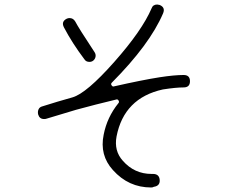

<svg xmlns="http://www.w3.org/2000/svg" viewBox="-20 -774 1040 850"><path d="M376 -500Q361 -500 354 -511Q299 -584 263 -653Q250 -678 275 -691Q281 -694 288 -694Q304 -694 313 -679Q328 -650 398 -544Q405 -534 403 -523Q401 -512 392 -505Q385 -500 376 -500ZM649 56Q549 56 480 -21Q420 -87 439 -178Q454 -255 504 -317Q509 -322 505 -329Q502 -334 497 -334Q401 -311 317 -288Q306 -285 184 -248Q181 -247 175 -247Q155 -247 149 -267Q146 -279 150.5 -289.5Q155 -300 167 -303Q233 -324 301 -343Q363 -361 486 -500Q609 -639 651 -737Q657 -754 676 -754Q679 -754 687 -752Q713 -741 702 -715Q643 -577 475 -408Q470 -403 473.5 -397Q477 -391 482 -391Q610 -420 687 -432Q752 -442 793 -442Q821 -442 821 -414.5Q821 -387 793 -387Q759 -387 701 -378Q529 -340 496 -170Q484 -106 524 -62Q575 -4 651 -4H657Q685 -4 687 22.5Q689 49 661 53Q657 56 649 56Z"/></svg>

Font: Shin Retro Maru Gothic Regular
Style: Regular
Weight: 400
Designer: Iose
Foundry: Typographish
Version: Version 1.002